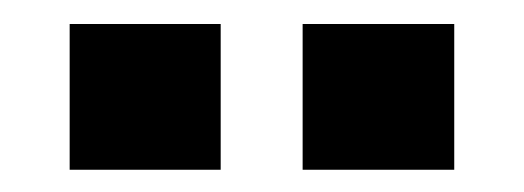

<svg xmlns="http://www.w3.org/2000/svg" viewBox="-20 -798 448 164"><path d="M39.5 -777.5H168.5V-653H39.5ZM238.5 -777.5H368V-653H238.5Z"/></svg>

Font: Hepta Slab SemiBold
Style: Regular
Weight: 600
Designer: Michael LaGattuta
Foundry: Michael LaGattuta
Version: Version 1.102